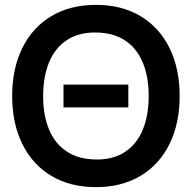

<svg xmlns="http://www.w3.org/2000/svg" viewBox="-20 -755 790 790"><path d="M241.3 -313.2V-406.8H508V-313.2ZM374.7 15Q268.4 15 190.5 -31.8Q112.6 -78.7 71.3 -163.6Q30 -248.5 30 -360Q30 -471.5 71.3 -556.4Q112.6 -641.3 190.5 -688.2Q268.4 -735 374.7 -735Q480.9 -735 558.8 -688.2Q636.8 -641.3 678 -556.4Q719.3 -471.5 719.3 -360Q719.3 -248.5 678 -163.6Q636.8 -78.7 558.8 -31.8Q480.9 15 374.7 15ZM374.7 -98.7Q445.6 -97.8 494.3 -130Q543 -162.2 567.4 -221.2Q591.8 -280.2 591.8 -360Q591.8 -439.4 567.4 -498Q543 -556.5 494.5 -588.5Q446 -620.5 374.7 -621.3Q303.8 -622.2 255.1 -590Q206.4 -557.8 182 -498.8Q157.7 -439.9 157.5 -360Q157.3 -280.7 181.8 -222.1Q206.2 -163.5 254.8 -131.5Q303.3 -99.5 374.7 -98.7Z"/></svg>

Font: Hauora
Style: Regular
Weight: 400
Designer: Wayne Shih
Foundry: WCYS
Version: Version 1.001